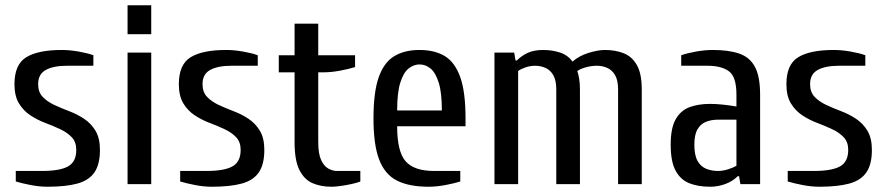

<svg xmlns="http://www.w3.org/2000/svg" viewBox="-20 -700 3370 730"><path d="M160 10Q130 10 96.5 3.5Q63 -3 40 -10V-50H140Q208 -50 239 -67.5Q270 -85 270 -130Q270 -160 253 -178Q236 -196 209.5 -208.5Q183 -221 152.5 -232.5Q122 -244 95.5 -261.5Q69 -279 52 -307Q35 -335 35 -380Q35 -455 80 -482.5Q125 -510 215 -510Q245 -510 279 -504Q313 -498 335 -490V-450H235Q183 -450 154 -434Q125 -418 125 -380Q125 -350 142 -332Q159 -314 185.5 -301.5Q212 -289 242.5 -277.5Q273 -266 299.5 -248.5Q326 -231 343 -203Q360 -175 360 -130Q360 -75 339 -44.5Q318 -14 274 -2Q230 10 160 10Z M465 0V-500H555V0ZM465 -570V-680H555V-570Z M785 10Q755 10 721.5 3.5Q688 -3 665 -10V-50H765Q833 -50 864 -67.5Q895 -85 895 -130Q895 -160 878 -178Q861 -196 834.5 -208.5Q808 -221 777.5 -232.5Q747 -244 720.5 -261.5Q694 -279 677 -307Q660 -335 660 -380Q660 -455 705 -482.5Q750 -510 840 -510Q870 -510 904 -504Q938 -498 960 -490V-450H860Q808 -450 779 -434Q750 -418 750 -380Q750 -350 767 -332Q784 -314 810.5 -301.5Q837 -289 867.5 -277.5Q898 -266 924.5 -248.5Q951 -231 968 -203Q985 -175 985 -130Q985 -75 964 -44.5Q943 -14 899 -2Q855 10 785 10Z M1240 10Q1200 10 1168.5 -3.5Q1137 -17 1118.5 -53.5Q1100 -90 1100 -160V-425H1040V-490H1100V-610H1190V-490H1330V-445Q1308 -438 1274 -431.5Q1240 -425 1210 -425H1190V-160Q1190 -115 1201 -91.5Q1212 -68 1228.5 -59Q1245 -50 1260 -50H1350V-10Q1338 -5 1317.5 -0.5Q1297 4 1276 7Q1255 10 1240 10Z M1610 10Q1535 10 1489 -13.5Q1443 -37 1421.5 -93.5Q1400 -150 1400 -250Q1400 -350 1420 -406.5Q1440 -463 1479 -486.5Q1518 -510 1575 -510Q1633 -510 1671.5 -486.5Q1710 -463 1730 -406.5Q1750 -350 1750 -250V-220H1490Q1490 -123 1522.5 -86.5Q1555 -50 1630 -50H1730V-10Q1708 -3 1674 3.5Q1640 10 1610 10ZM1490 -280H1660Q1660 -348 1648 -386Q1636 -424 1617 -439.5Q1598 -455 1575 -455Q1553 -455 1533.5 -439.5Q1514 -424 1502 -386Q1490 -348 1490 -280Z M1860 0V-500H1935L1940 -470H1945Q1964 -489 1987.5 -499.5Q2011 -510 2045 -510Q2079 -510 2108.5 -500.5Q2138 -491 2157 -466Q2182 -488 2218 -499Q2254 -510 2280 -510Q2320 -510 2351.5 -497.5Q2383 -485 2401.5 -452.5Q2420 -420 2420 -360V0H2330V-360Q2330 -395 2318.5 -414.5Q2307 -434 2288.5 -442Q2270 -450 2250 -450Q2228 -450 2207 -444Q2186 -438 2175 -430Q2179 -419 2182 -401Q2185 -383 2185 -360V0H2095V-360Q2095 -395 2083.5 -414.5Q2072 -434 2053.5 -442Q2035 -450 2015 -450Q1996 -450 1978.5 -444Q1961 -438 1950 -430V0Z M2680 10Q2635 10 2601.5 -3Q2568 -16 2549 -50.5Q2530 -85 2530 -150Q2530 -213 2549 -246.5Q2568 -280 2601.5 -292.5Q2635 -305 2680 -305Q2703 -305 2730.5 -302Q2758 -299 2780 -295V-340Q2780 -408 2751.5 -429Q2723 -450 2670 -450H2570V-490Q2593 -498 2626.5 -504Q2660 -510 2690 -510Q2750 -510 2790 -496.5Q2830 -483 2850 -446.5Q2870 -410 2870 -340V0H2795L2790 -30H2785Q2766 -11 2738 -0.5Q2710 10 2680 10ZM2710 -50Q2729 -50 2749 -56.5Q2769 -63 2780 -70V-245H2710Q2685 -245 2664.5 -237Q2644 -229 2632 -208.5Q2620 -188 2620 -150Q2620 -110 2632 -88.5Q2644 -67 2664.5 -58.5Q2685 -50 2710 -50Z M3095 10Q3065 10 3031.5 3.5Q2998 -3 2975 -10V-50H3075Q3143 -50 3174 -67.5Q3205 -85 3205 -130Q3205 -160 3188 -178Q3171 -196 3144.5 -208.5Q3118 -221 3087.5 -232.5Q3057 -244 3030.5 -261.5Q3004 -279 2987 -307Q2970 -335 2970 -380Q2970 -455 3015 -482.5Q3060 -510 3150 -510Q3180 -510 3214 -504Q3248 -498 3270 -490V-450H3170Q3118 -450 3089 -434Q3060 -418 3060 -380Q3060 -350 3077 -332Q3094 -314 3120.5 -301.5Q3147 -289 3177.5 -277.5Q3208 -266 3234.5 -248.5Q3261 -231 3278 -203Q3295 -175 3295 -130Q3295 -75 3274 -44.5Q3253 -14 3209 -2Q3165 10 3095 10Z"/></svg>

Font: Cuprum
Style: Regular
Weight: 400
Designer: Jovanny Lemonad
Foundry: Jovanny Lemonad
Version: Version 3.000